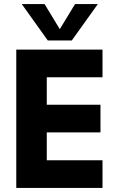

<svg xmlns="http://www.w3.org/2000/svg" viewBox="-20 -924 574 944"><path d="M60 0V-680H484V-544H210V-409H474V-273H210V-136H484V0ZM215 -725 87 -904H199L297 -743H251L349 -904H461L333 -725Z"/></svg>

Font: Teachers
Style: Regular
Weight: 400
Designer: Alfredo Marco Pradil, Chank Diesel
Version: Version 1.001